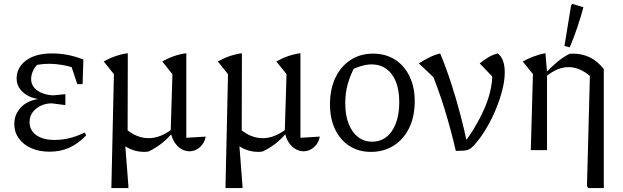

<svg xmlns="http://www.w3.org/2000/svg" viewBox="-20 -767 3183 981"><path d="M233 8Q180 8 139.5 -10Q99 -28 76 -60Q53 -92 53 -133Q53 -181 84.5 -216Q116 -251 174 -261Q126 -269 95.5 -297.5Q65 -326 65 -366Q65 -422 113 -458Q161 -494 245 -494Q283 -494 320.5 -487.5Q358 -481 406 -463L393 -408Q350 -425 309 -433Q268 -441 229 -441Q182 -441 132 -427L185 -450Q162 -432 150.5 -408.5Q139 -385 139 -364Q139 -336 156 -317.5Q173 -299 200 -289.5Q227 -280 255 -280L314 -286V-230L244 -239Q214 -239 188 -226.5Q162 -214 146.5 -193Q131 -172 131 -144Q131 -101 165.5 -76.5Q200 -52 259 -52Q297 -52 334.5 -61Q372 -70 413 -90L420 -75Q380 -33 334.5 -12.5Q289 8 233 8ZM375 -337 333 -463H406L402 -337Z M932 -63 1031 -69Q1026 -44 1013 -27.5Q1000 -11 983 -2.5Q966 6 948 6Q927 6 907 -5.5Q887 -17 872.5 -39Q858 -61 852 -93L861 -388L809 -453Q869 -487 932 -495ZM549 194 562 -388 510 -453Q571 -487 633 -495L632 -80L618 -50L636 183V194ZM739 7Q733 8 728 8.5Q723 9 717 9Q640 9 582 -51L621 -110Q677 -61 740 -61Q799 -61 860 -108L861 -88Q834 -56 803.5 -32.5Q773 -9 739 7Z M1515 -63 1614 -69Q1609 -44 1596 -27.5Q1583 -11 1566 -2.5Q1549 6 1531 6Q1510 6 1490 -5.5Q1470 -17 1455.5 -39Q1441 -61 1435 -93L1444 -388L1392 -453Q1452 -487 1515 -495ZM1132 194 1145 -388 1093 -453Q1154 -487 1216 -495L1215 -80L1201 -50L1219 183V194ZM1322 7Q1316 8 1311 8.5Q1306 9 1300 9Q1223 9 1165 -51L1204 -110Q1260 -61 1323 -61Q1382 -61 1443 -108L1444 -88Q1417 -56 1386.5 -32.5Q1356 -9 1322 7Z M1875 9Q1812 9 1765 -21.5Q1718 -52 1692 -106.5Q1666 -161 1666 -234Q1666 -311 1693.5 -369.5Q1721 -428 1771 -460.5Q1821 -493 1886 -493Q1950 -493 1998 -462.5Q2046 -432 2072.5 -377Q2099 -322 2099 -250Q2099 -172 2071 -114Q2043 -56 1992.5 -23.5Q1942 9 1875 9ZM1881 -43Q1923 -43 1954 -67Q1985 -91 2002.5 -136.5Q2020 -182 2020 -245Q2020 -306 2003 -349Q1986 -392 1954 -415Q1922 -438 1879 -438Q1852 -438 1820.5 -428Q1789 -418 1752 -398L1795 -430Q1770 -385 1757 -338.5Q1744 -292 1744 -240Q1744 -178 1761.5 -134Q1779 -90 1810 -66.5Q1841 -43 1881 -43Z M2309 4Q2284 -104 2251 -211.5Q2218 -319 2172 -428L2204 -364L2120 -443Q2150 -462 2176.5 -475Q2203 -488 2229 -494Q2260 -419 2285.5 -340.5Q2311 -262 2331.5 -184Q2352 -106 2368 -29L2340 -24Q2374 -64 2402 -110.5Q2430 -157 2451.5 -204.5Q2473 -252 2484 -297.5Q2495 -343 2495 -382Q2495 -388 2495 -394Q2495 -400 2494 -407L2503 -368L2431 -443Q2452 -460 2474 -473.5Q2496 -487 2523 -494Q2542 -480 2550.5 -455Q2559 -430 2559 -397Q2559 -357 2547 -309Q2535 -261 2514.5 -211Q2494 -161 2466.5 -114Q2439 -67 2407 -30Q2396 -18 2387.5 -11Q2379 -4 2369 -1Q2359 2 2344.5 3Q2330 4 2309 4Z M2985 194 2979 184 2994 -379 3065 -414V194ZM2770 -376 2769 -396Q2796 -424 2826 -449.5Q2856 -475 2890 -492Q2895 -492 2899.5 -492.5Q2904 -493 2908 -493Q2954 -493 2993.5 -474Q3033 -455 3065 -414L2994 -379Q2941 -424 2885 -424Q2827 -424 2770 -376ZM2692 0 2703 -388 2651 -453Q2679 -468 2708 -479Q2737 -490 2767 -495L2775 -396V0ZM2891 -525 2864 -532 2898 -740 2905 -747 2961 -730Q2947 -678 2929.5 -626.5Q2912 -575 2891 -525Z"/></svg>

Font: Piazzolla 24pt
Style: Regular
Weight: 400
Designer: Juan Pablo del Peral
Foundry: Huerta Tipografica
Version: Version 2.005